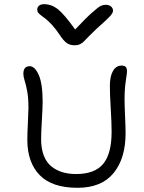

<svg xmlns="http://www.w3.org/2000/svg" viewBox="-20 -936 690 919"><path d="M485.8 -913.1Q502 -913.1 511.5 -904.8Q521 -896.5 521 -884.8Q521 -874.5 507.6 -859.4Q494.1 -844.2 441.9 -797.9Q423.8 -781.2 405.8 -762.7Q387.7 -744.1 380.6 -736.8Q373.5 -729.5 362.8 -724.4Q352.1 -719.2 337.9 -719.2Q315.4 -719.2 300 -729.7Q284.7 -740.2 265.1 -770Q248 -795.9 230.2 -815.4Q212.4 -835 200.2 -844.5Q188 -854 178 -861.3Q168 -868.7 163.1 -874.8Q158.2 -880.9 158.2 -889.2Q158.2 -901.9 167 -908.9Q175.8 -916 190.9 -916Q226.1 -916 256.3 -892.6Q286.6 -869.1 339.8 -794.9Q389.6 -848.1 419.9 -875Q450.2 -901.9 461.7 -907.5Q473.1 -913.1 485.8 -913.1ZM351.1 -37.1Q229 -37.1 169.9 -97.9Q110.8 -158.7 110.8 -267.1Q110.8 -296.4 113.5 -349.1Q116.2 -401.9 116.2 -418.9Q116.2 -467.8 110.1 -500Q104 -532.2 97.9 -550.3Q91.8 -568.4 91.8 -583Q91.8 -619.1 122.1 -619.1Q147 -619.1 165.5 -577.1Q184.1 -535.2 184.1 -448.2Q184.1 -422.9 180.4 -360.6Q176.8 -298.3 176.8 -269Q176.8 -224.1 189.7 -191.2Q202.6 -158.2 226.1 -139.4Q249.5 -120.6 278.8 -111.8Q308.1 -103 344.2 -103Q433.6 -103 473.9 -151.6Q514.2 -200.2 514.2 -305.2Q514.2 -349.6 510 -416.7Q505.9 -483.9 505.9 -524.9Q505.9 -570.8 520.8 -596.4Q535.6 -622.1 562 -622.1Q575.2 -622.1 581.5 -616Q587.9 -609.9 587.9 -594.2Q587.9 -586.9 582 -547.9Q576.2 -508.8 576.2 -460.9Q576.2 -434.1 578.6 -380.1Q581.1 -326.2 581.1 -297.9Q581.1 -177.7 523.4 -107.4Q465.8 -37.1 351.1 -37.1Z"/></svg>

Font: Shantell Sans Irregular
Style: Regular
Weight: 300
Designer: Stephen Nixon, Anya Danilova, Shantell Martin
Foundry: Arrow Type
Version: Version 1.006;[9816181b4]